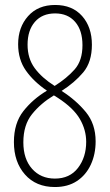

<svg xmlns="http://www.w3.org/2000/svg" viewBox="-20 -743 441 773"><path d="M202 -723Q271 -723 310.5 -678.5Q350 -634 350 -563Q350 -493 315 -451.5Q280 -410 228 -377Q286 -340 325.5 -292Q365 -244 365 -174Q365 -122 345.5 -80Q326 -38 289.5 -14Q253 10 201 10Q125 10 80.5 -40.5Q36 -91 36 -171Q36 -247 74 -295.5Q112 -344 169 -378Q116 -414 84.5 -458.5Q53 -503 53 -565Q53 -633 93 -678Q133 -723 202 -723ZM202 -689Q150 -689 120.5 -655Q91 -621 91 -563Q91 -508 119.5 -469Q148 -430 200 -397Q249 -428 280.5 -463.5Q312 -499 312 -561Q312 -621 282.5 -655Q253 -689 202 -689ZM74 -170Q74 -103 109 -63.5Q144 -24 201 -24Q261 -24 294 -67Q327 -110 327 -172Q327 -220 301.5 -264Q276 -308 213 -349L197 -359Q144 -327 109 -283.5Q74 -240 74 -170Z"/></svg>

Font: Noto Sans Gujarati ExtraCondensed ExtraLight
Style: Regular
Weight: 200
Width: 2
Designer: Jelle Bosma - Monotype Design Team, Universal Thirst
Foundry: Monotype Imaging Inc.
Version: Version 2.106; ttfautohint (v1.8.4.7-5d5b)